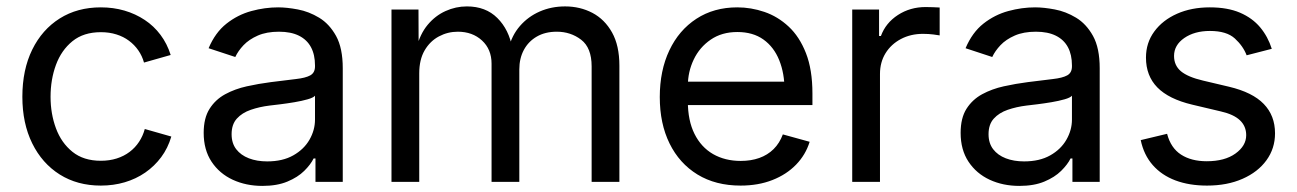

<svg xmlns="http://www.w3.org/2000/svg" viewBox="-20 -576 4107 608"><path d="M299.3 11.7Q225.1 11.7 169.2 -23.4Q113.3 -58.6 82 -122.1Q50.8 -185.5 50.8 -269.5Q50.8 -355 82 -418.7Q113.3 -482.4 169.2 -517.6Q225.1 -552.7 299.3 -552.7Q338.9 -552.7 374 -542.5Q409.2 -532.2 438.2 -512.9Q467.3 -493.7 488.3 -465.6Q509.3 -437.5 520.5 -401.9L436 -377.9Q430.2 -398.9 418 -416.5Q405.8 -434.1 388.4 -447Q371.1 -460 348.6 -467Q326.2 -474.1 299.3 -474.1Q244.6 -474.1 209.5 -445.6Q174.3 -417 157.2 -370.6Q140.1 -324.2 140.1 -269.5Q140.1 -215.8 157.2 -169.7Q174.3 -123.5 209.5 -95.2Q244.6 -66.9 299.3 -66.9Q326.7 -66.9 349.6 -74.2Q372.6 -81.5 390.4 -95Q408.2 -108.4 420.4 -127Q432.6 -145.5 438.5 -167.5L522.5 -143.6Q511.7 -106.9 490.5 -78.4Q469.2 -49.8 439.9 -29.5Q410.6 -9.3 375 1.2Q339.4 11.7 299.3 11.7Z M811 12.7Q759.3 12.7 717 -6.8Q674.8 -26.4 649.9 -64Q625 -101.6 625 -155.3Q625 -202.1 643.6 -231.4Q662.1 -260.7 693.1 -277.6Q724.1 -294.4 761.7 -302.7Q799.3 -311 837.4 -315.9Q886.2 -322.3 917 -325.7Q947.8 -329.1 962.6 -337.4Q977.5 -345.7 977.5 -365.7V-368.7Q977.5 -402.8 964.8 -426.5Q952.1 -450.2 926.8 -462.9Q901.4 -475.6 863.3 -475.6Q824.2 -475.6 796.4 -463.4Q768.6 -451.2 751.2 -432.9Q733.9 -414.6 725.1 -395.5L640.6 -423.3Q661.6 -473.1 697.3 -501.2Q732.9 -529.3 775.9 -541Q818.8 -552.7 860.8 -552.7Q888.2 -552.7 923.1 -546.1Q958 -539.6 990.5 -520Q1022.9 -500.5 1044.2 -462.2Q1065.4 -423.8 1065.4 -359.9V0H979V-74.2H973.1Q963.9 -55.2 943.4 -34.9Q922.9 -14.6 890.1 -1Q857.4 12.7 811 12.7ZM826.2 -64.9Q875 -64.9 908.7 -84Q942.4 -103 960 -133.5Q977.5 -164.1 977.5 -197.3V-272.9Q972.2 -266.6 954.1 -261.5Q936 -256.3 912.8 -252.4Q889.6 -248.5 867.9 -245.8Q846.2 -243.2 833.5 -241.7Q801.8 -237.8 774.2 -228.3Q746.6 -218.8 730 -200.4Q713.4 -182.1 713.4 -150.9Q713.4 -122.6 728 -103.5Q742.7 -84.5 768.1 -74.7Q793.5 -64.9 826.2 -64.9Z M1219.7 0V-545.9H1305.2L1305.7 -423.8H1298.8Q1310.1 -468.3 1334.2 -497.3Q1358.4 -526.4 1390.9 -541Q1423.3 -555.7 1458.5 -555.7Q1518.1 -555.7 1554.9 -519Q1591.8 -482.4 1602.5 -422.9H1590.8Q1600.6 -463.9 1626.5 -493.7Q1652.3 -523.4 1689.2 -539.6Q1726.1 -555.7 1769.5 -555.7Q1816.9 -555.7 1856 -535.2Q1895 -514.6 1918.2 -473.1Q1941.4 -431.6 1941.4 -368.2V0H1853.5V-365.7Q1853.5 -424.8 1820.3 -450.2Q1787.1 -475.6 1743.2 -475.6Q1706.5 -475.6 1679.9 -460.2Q1653.3 -444.8 1638.9 -418Q1624.5 -391.1 1624.5 -356.4V0H1536.6V-374.5Q1536.6 -419.9 1506.3 -447.8Q1476.1 -475.6 1429.7 -475.6Q1397.9 -475.6 1369.9 -460.7Q1341.8 -445.8 1324.7 -416.5Q1307.6 -387.2 1307.6 -343.8V0Z M2325.2 11.7Q2246.1 11.7 2188.7 -23.4Q2131.3 -58.6 2100.3 -121.6Q2069.3 -184.6 2069.3 -268.6Q2069.3 -352.5 2099.6 -416.5Q2129.9 -480.5 2185.3 -516.6Q2240.7 -552.7 2314.9 -552.7Q2358.4 -552.7 2400.6 -538.3Q2442.9 -523.9 2477.3 -491.9Q2511.7 -460 2532.2 -407.7Q2552.7 -355.5 2552.7 -279.8V-243.2H2128.9V-317.4H2505.4L2464.4 -290Q2464.4 -343.8 2447.5 -385.5Q2430.7 -427.2 2397.5 -450.9Q2364.3 -474.6 2314.9 -474.6Q2265.6 -474.6 2230.5 -450.4Q2195.3 -426.3 2176.8 -387.5Q2158.2 -348.6 2158.2 -304.2V-254.9Q2158.2 -194.3 2179.2 -152.1Q2200.2 -109.9 2238 -88.1Q2275.9 -66.4 2325.7 -66.4Q2357.9 -66.4 2384.3 -75.7Q2410.6 -85 2429.7 -103.8Q2448.7 -122.6 2459 -150.4L2543.9 -127Q2531.2 -85.9 2501 -54.7Q2470.7 -23.4 2426 -5.9Q2381.3 11.7 2325.2 11.7Z M2678.7 0V-545.9H2763.7V-461.9H2769.5Q2784.7 -503.4 2823.5 -528.6Q2862.3 -553.7 2911.1 -553.7Q2920.9 -553.7 2934.3 -553.2Q2947.8 -552.7 2955.6 -552.2V-463.9Q2951.7 -464.8 2936 -466.8Q2920.4 -468.8 2902.8 -468.8Q2863.8 -468.8 2832.8 -452.4Q2801.8 -436 2784.2 -407.5Q2766.6 -378.9 2766.6 -341.8V0Z M3208 12.7Q3156.2 12.7 3114 -6.8Q3071.8 -26.4 3046.9 -64Q3022 -101.6 3022 -155.3Q3022 -202.1 3040.5 -231.4Q3059.1 -260.7 3090.1 -277.6Q3121.1 -294.4 3158.7 -302.7Q3196.3 -311 3234.4 -315.9Q3283.2 -322.3 3314 -325.7Q3344.7 -329.1 3359.6 -337.4Q3374.5 -345.7 3374.5 -365.7V-368.7Q3374.5 -402.8 3361.8 -426.5Q3349.1 -450.2 3323.7 -462.9Q3298.3 -475.6 3260.3 -475.6Q3221.2 -475.6 3193.4 -463.4Q3165.5 -451.2 3148.2 -432.9Q3130.9 -414.6 3122.1 -395.5L3037.6 -423.3Q3058.6 -473.1 3094.2 -501.2Q3129.9 -529.3 3172.9 -541Q3215.8 -552.7 3257.8 -552.7Q3285.2 -552.7 3320.1 -546.1Q3355 -539.6 3387.5 -520Q3419.9 -500.5 3441.2 -462.2Q3462.4 -423.8 3462.4 -359.9V0H3376V-74.2H3370.1Q3360.8 -55.2 3340.3 -34.9Q3319.8 -14.6 3287.1 -1Q3254.4 12.7 3208 12.7ZM3223.1 -64.9Q3272 -64.9 3305.7 -84Q3339.4 -103 3356.9 -133.5Q3374.5 -164.1 3374.5 -197.3V-272.9Q3369.1 -266.6 3351.1 -261.5Q3333 -256.3 3309.8 -252.4Q3286.6 -248.5 3264.9 -245.8Q3243.2 -243.2 3230.5 -241.7Q3198.7 -237.8 3171.1 -228.3Q3143.6 -218.8 3127 -200.4Q3110.4 -182.1 3110.4 -150.9Q3110.4 -122.6 3125 -103.5Q3139.6 -84.5 3165 -74.7Q3190.4 -64.9 3223.1 -64.9Z M3802.2 11.7Q3746.1 11.7 3702.4 -4.6Q3658.7 -21 3630.4 -53.2Q3602.1 -85.4 3592.3 -132.3L3675.8 -152.3Q3687.5 -107.4 3720 -86.4Q3752.4 -65.4 3801.3 -65.4Q3858.4 -65.4 3892.3 -89.8Q3926.3 -114.3 3926.3 -147.9Q3926.3 -176.3 3906.5 -195.1Q3886.7 -213.9 3846.2 -223.1L3755.4 -244.6Q3681.2 -262.2 3645 -299.1Q3608.9 -335.9 3608.9 -393.6Q3608.9 -440.4 3635.3 -476.3Q3661.6 -512.2 3707.3 -532.5Q3752.9 -552.7 3811 -552.7Q3867.2 -552.7 3906.5 -535.9Q3945.8 -519 3970.5 -489.5Q3995.1 -460 4007.3 -421.4L3927.7 -400.9Q3916.5 -430.2 3890.4 -454.1Q3864.3 -478 3811.5 -478Q3762.7 -478 3730.2 -455.6Q3697.8 -433.1 3697.8 -398.9Q3697.8 -368.7 3719.7 -350.3Q3741.7 -332 3789.6 -320.8L3872.1 -301.3Q3946.3 -283.7 3981.9 -246.8Q4017.6 -210 4017.6 -153.8Q4017.6 -106 3990.5 -68.6Q3963.4 -31.2 3914.8 -9.8Q3866.2 11.7 3802.2 11.7Z"/></svg>

Font: Adwaita Sans
Style: Regular
Weight: 400
Designer: Rasmus Andersson
Foundry: rsms
Version: Version 4.001;git-9221beed3